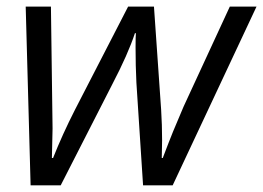

<svg xmlns="http://www.w3.org/2000/svg" viewBox="-20 -556 790 576"><path d="M57.1 -536.1H132.8L137.7 -170.4Q136.7 -109.4 135.7 -82H139.2Q167 -152.3 205.1 -227.1L364.3 -536.1H441.9L463.4 -227.1Q466.3 -181.6 466.3 -135.3Q466.3 -118.2 465.3 -82H468.3Q486.8 -130.9 499 -160.9Q511.2 -190.9 530.8 -236.3L669.4 -536.1H749.5L498 0H409.2L389.2 -308.1Q386.7 -358.4 386.7 -413.6Q386.7 -447.3 387.7 -456.5H384.8Q364.3 -394 316.9 -303.2L162.1 0H71.8Z"/></svg>

Font: Viking Open Sans
Style: Italic
Weight: 400
Italic angle: -12°
Foundry: Ascender Corporation
Version: Version 2.000